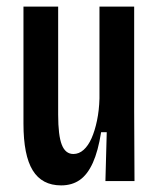

<svg xmlns="http://www.w3.org/2000/svg" viewBox="-20 -548 482 581"><path d="M165 13Q107 13 79 -32.5Q51 -78 51 -174V-528H156V-201Q156 -138 167 -110Q178 -82 202 -82Q219 -82 233 -94.5Q247 -107 257 -129.5Q267 -152 273.5 -183Q280 -214 281 -250V-528H386V-212L387 0H299L303 -148H286Q277 -91 261 -55.5Q245 -20 221.5 -3.5Q198 13 165 13Z"/></svg>

Font: Bricolage Grotesque 24pt Condensed Medium
Style: Regular
Weight: 500
Width: 3
Designer: Mathieu Triay
Foundry: Atelier Triay
Version: Version 1.001;gftools[0.9.33.dev8+g029e19f]